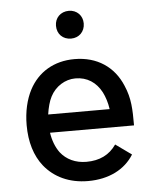

<svg xmlns="http://www.w3.org/2000/svg" viewBox="-52 -761 641 806"><g transform="rotate(-5 268.5 -357.5)"><path d="M268 -600C301 -600 326 -624 326 -659C326 -692 302 -717 268 -717C233 -717 209 -692 209 -659C209 -624 233 -600 268 -600ZM287 -79C241 -79 203 -97 178 -129C161 -152 150 -181 145 -214H499C499 -282 498 -328 474 -383C440 -465 369 -513 274 -513C187 -513 120 -472 83 -402C62 -362 50 -311 50 -254C50 -183 68 -124 103 -80C145 -28 208 2 287 2C375 2 443 -33 480 -93L413 -141C384 -99 342 -79 287 -79ZM271 -432C320 -432 358 -407 381 -363C391 -343 399 -319 403 -291H144C148 -319 155 -346 165 -365C186 -406 227 -432 271 -432Z"/></g></svg>

Font: Arthouse Owned Medium
Style: Regular
Weight: 500
Designer: Jeremy Tribby
Foundry: Tribby Type
Version: Version 1.000;PS 001.000;hotconv 1.0.88;makeotf.lib2.5.64775